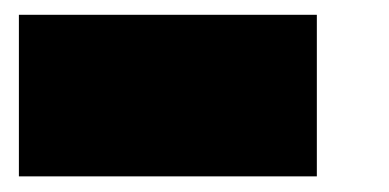

<svg xmlns="http://www.w3.org/2000/svg" viewBox="-20 -20 512 253"><path d="M397.5 -0.5V212.4H4.9V-0.5Z"/></svg>

Font: Coda Caption ExtraBold
Style: Regular
Weight: 800
Designer: vernon adams
Foundry: vernon adams
Version: Version 1.002